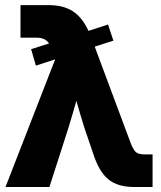

<svg xmlns="http://www.w3.org/2000/svg" viewBox="-20 -748 644 768"><path d="M123.5 -485.4 104.5 -551.3 176.3 -574.2Q160.6 -597.2 127.9 -597.2H62V-727.5H175.3Q232.9 -727.5 270.8 -703.4Q308.6 -679.2 334 -624.5L412.1 -649.9L433.6 -585.4L358.9 -561.5L500.5 -181.6Q510.7 -153.8 521 -142.1Q531.2 -130.4 557.6 -130.4H590.3V0H516.1Q451.2 0 413.8 -30.3Q376.5 -60.5 353.5 -131.3L317.4 -237.3Q309.1 -264.2 301 -291Q293 -317.9 285.6 -344.7Q277.8 -317.9 270 -291Q262.2 -264.2 253.9 -237.3L177.7 0H2L200.7 -510.7Z"/></svg>

Font: Inter Display ExtraBold
Style: Regular
Weight: 800
Designer: Rasmus Andersson
Foundry: rsms
Version: Version 4.000;git-a52131595